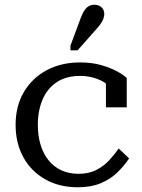

<svg xmlns="http://www.w3.org/2000/svg" viewBox="-20 -782 599 812"><path d="M312 -47Q357 -47 389 -64Q421 -81 443.5 -106Q466 -131 482 -154L526 -112Q504 -79 474.5 -51Q445 -23 404.5 -6.5Q364 10 309 10Q230 10 170.5 -24Q111 -58 78.5 -117.5Q46 -177 46 -254Q46 -333 80.5 -392Q115 -451 176.5 -484.5Q238 -518 319 -518Q369 -518 408.5 -506.5Q448 -495 475.5 -480Q503 -465 516 -452V-328H428V-429Q420 -434 412 -439Q369 -461 319 -461Q260 -461 220 -434.5Q180 -408 160 -361Q140 -314 140 -254Q140 -208 151.5 -170Q163 -132 185 -104.5Q207 -77 239 -62Q271 -47 312 -47ZM323 -710Q330 -728 338 -739.5Q346 -751 356.5 -756.5Q367 -762 379 -762Q398 -762 409.5 -751Q421 -740 421 -723Q421 -714 417.5 -704Q414 -694 407.5 -684Q401 -674 392 -664L308 -569H278V-589Z"/></svg>

Font: Roboto Serif 20pt
Style: Regular
Weight: 400
Designer: Greg Gazdowicz
Foundry: Commercial Type
Version: Version 1.008